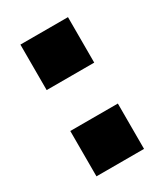

<svg xmlns="http://www.w3.org/2000/svg" viewBox="-134 -574 559 638"><g transform="rotate(-30 145.0 -255.0)"><path d="M230 -508.5V-334H47.5V-508.5ZM230 -177V-3H47.5V-177Z"/></g></svg>

Font: Public Sans ExtraBold
Style: Regular
Weight: 800
Designer: The Public Sans Project Authors: Dan O. Williams and USWDS (Libre Franklin designed by Pablo Impallari and Rodrigo Fuenz
Version: Version 1.007